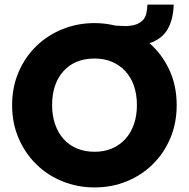

<svg xmlns="http://www.w3.org/2000/svg" viewBox="-20 -813 826 840"><path d="M753 -353Q753 -274 725 -208Q697 -142 648 -94Q599 -46 534 -19.5Q469 7 394 7Q319 7 253.5 -19.5Q188 -46 139 -94Q90 -142 61.5 -208Q33 -274 33 -353Q33 -432 61.5 -498Q90 -564 139 -611.5Q188 -659 253.5 -685.5Q319 -712 394 -712Q439 -712 485 -701Q498 -700 513.5 -699.5Q529 -699 531 -699Q561 -700 579 -707.5Q597 -715 607 -727Q617 -739 620.5 -756Q624 -773 625 -793H740Q738 -727 713 -684.5Q688 -642 634 -624Q689 -576 721 -507Q753 -438 753 -353ZM208 -353Q208 -307 221 -269.5Q234 -232 258 -205Q282 -178 316.5 -163.5Q351 -149 394 -149Q436 -149 470 -163.5Q504 -178 528.5 -205Q553 -232 566 -269.5Q579 -307 579 -353Q579 -400 566 -437.5Q553 -475 528.5 -501.5Q504 -528 470 -542.5Q436 -557 394 -557Q308 -557 258 -502Q208 -447 208 -353Z"/></svg>

Font: SVN-Poppins
Style: Bold
Weight: 700
Designer: Ninad Kale (Devanagari), Jonny Pinhorn (Latin)
Foundry: Indian Type Foundry
Version: Version 3.200;PS 1.000;hotconv 16.6.54;makeotf.lib2.5.65590